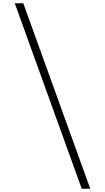

<svg xmlns="http://www.w3.org/2000/svg" viewBox="-20 -968 640 1170"><path d="M478 182 70 -948H122L530 182Z"/></svg>

Font: Victor Mono Thin Thin
Style: Regular
Weight: 250
Monospace: yes
Version: Version 1.561;gftools[0.9.30]